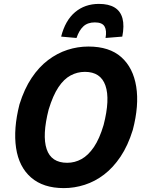

<svg xmlns="http://www.w3.org/2000/svg" viewBox="-20 -955 749 986"><path d="M308 11Q202 11 139.5 -43.5Q77 -98 62.5 -195.5Q48 -293 80 -419Q105 -499 142.5 -555Q180 -611 227 -646.5Q274 -682 326.5 -699Q379 -716 434 -716Q542 -716 603 -661.5Q664 -607 679.5 -510.5Q695 -414 662 -288Q637 -207 599 -150.5Q561 -94 514.5 -58.5Q468 -23 415 -6Q362 11 308 11ZM325 -119Q364 -119 398.5 -138Q433 -157 462 -199.5Q491 -242 512 -313Q546 -445 521.5 -515.5Q497 -586 416 -586Q377 -586 342.5 -567.5Q308 -549 280 -507Q252 -465 230 -393Q196 -260 219.5 -189.5Q243 -119 325 -119ZM373 -760 294 -767Q315 -850 365.5 -892.5Q416 -935 488 -935Q538 -935 568.5 -916.5Q599 -898 609 -860.5Q619 -823 608 -767L522 -760Q529 -798 517 -819Q505 -840 467 -840Q430 -840 408 -819.5Q386 -799 373 -760Z"/></svg>

Font: Nunito Sans 7pt Condensed ExtraBold
Style: Italic
Weight: 800
Width: 3
Italic angle: -9°
Designer: Vernon Adams
Foundry: Vernon Adams
Version: Version 3.101;gftools[0.9.27]